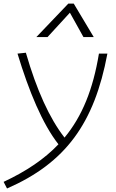

<svg xmlns="http://www.w3.org/2000/svg" viewBox="-40 -815 646 1065"><path d="M-1 230.5C322.8 88.9 483.4 -129.9 555.7 -517.6H508.8C476.1 -319.3 416 -170.4 317.9 -51.8C234.9 -158.2 163.6 -314.5 103.5 -522.5L57.1 -517.6C120.6 -308.6 194.8 -128.4 284.2 -14.6C205.6 67.9 106 134.8 -20 193.8ZM369.1 -794.9H338.9L161.6 -609.4H223.6L347.7 -744.6L422.9 -609.4H480Z"/></svg>

Font: Cascadia Code PL ExtraLight
Style: Italic
Weight: 200
Italic angle: -10°
Monospace: yes
Designer: Aaron Bell
Foundry: Saja Typeworks
Version: Version 2404.023